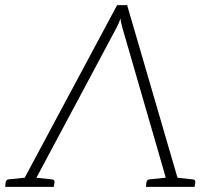

<svg xmlns="http://www.w3.org/2000/svg" viewBox="-30 -726 821 746"><path d="M464 -706 670 0H635Q629 0 625 -3.5Q621 -7 621 -12L447 -613Q444 -624 441.5 -634Q439 -644 438 -655Q435 -644 430.5 -634Q426 -624 420 -613L99 -12Q97 -7 92 -3.5Q87 0 81 0H47L425 -706ZM646 -14 645 0H607L608 -14ZM109 -14 108 0H70L71 -14ZM635 0 643 -37 719 -29Q724 -29 726.5 -26Q729 -23 729 -18L726 0ZM537 0 539 -18Q540 -23 543 -26Q546 -29 550 -29L627 -37L628 0ZM88 0 96 -37 172 -29Q177 -29 179.5 -26Q182 -23 182 -18L179 0ZM-10 0 -8 -18Q-7 -23 -4 -26Q-1 -29 3 -29L80 -37L81 0Z"/></svg>

Font: Aleo ExtraLight
Style: Italic
Weight: 250
Italic angle: -7°
Designer: Alessio Laiso
Foundry: Alessio Laiso
Version: Version 2.001;gftools[0.9.29]